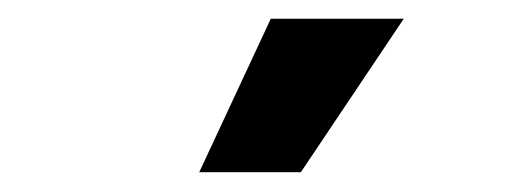

<svg xmlns="http://www.w3.org/2000/svg" viewBox="-20 -797 537 202"><path d="M189.6 -615.8H296.5L404.8 -777.3H264.9Z"/></svg>

Font: TID UI
Style: Bold
Weight: 700
Designer: The TID Project Authors
Foundry: Bakken & Bæck
Version: Version 1.001;hotconv 1.0.109;makeotfexe 2.5.65596